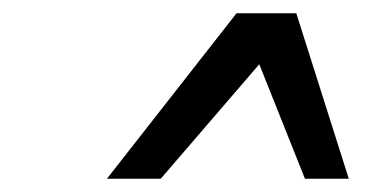

<svg xmlns="http://www.w3.org/2000/svg" viewBox="-20 -760 578 289"><path d="M222 -491H141L336 -740H426L505 -491H439L356 -699H401Z"/></svg>

Font: Instrument Sans SemiCondensed Medium
Style: Italic
Weight: 500
Width: 4
Italic angle: -13°
Designer: Rodrigo Fuenzalida
Foundry: fragTYPE
Version: Version 1.000;gftools[0.9.28]